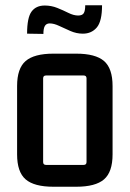

<svg xmlns="http://www.w3.org/2000/svg" viewBox="-20 -702 493 730"><path d="M298 -415H155Q144 -415 144 -404V-86Q144 -75 155 -75H298Q309 -75 309 -86V-404Q309 -415 298 -415ZM45 -115V-375Q45 -442 77.5 -470Q110 -498 183 -498H270Q343 -498 375.5 -470Q408 -442 408 -375V-115Q408 -48 375.5 -20Q343 8 270 8H183Q110 8 77.5 -20Q45 -48 45 -115ZM145 -573 83 -574Q83 -635 100 -658Q117 -681 150 -681Q175 -681 197.5 -672Q220 -663 240 -653Q260 -643 277 -643Q293 -643 298.5 -652Q304 -661 304 -682H368Q368 -621 348 -597.5Q328 -574 295 -574Q271 -574 248 -584Q225 -594 205 -603.5Q185 -613 169 -613Q157 -613 151 -604Q145 -595 145 -573Z"/></svg>

Font: Gemunu Libre ExtraLight SemiBold
Style: Regular
Weight: 600
Version: Version 1.100